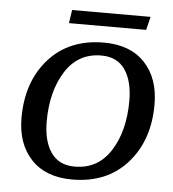

<svg xmlns="http://www.w3.org/2000/svg" viewBox="-50 -705 686 763"><g transform="rotate(5 293.0 -323.5)"><path d="M566 -313Q566 -170 485 -79Q404 12 265 12Q160 12 102 -49.5Q44 -111 44 -215Q44 -359 125 -450Q206 -541 345 -541Q450 -541 508 -479.5Q566 -418 566 -313ZM145 -209Q145 -131 176.5 -85.5Q208 -40 271 -40Q364 -40 414.5 -119.5Q465 -199 465 -319Q465 -398 433.5 -443.5Q402 -489 339 -489Q246 -489 195.5 -409Q145 -329 145 -209ZM507 -606H199L207 -659H520Z"/></g></svg>

Font: Andada SC
Style: Italic
Weight: 400
Italic angle: -8.29999°
Designer: Carolina Giovagnoli
Foundry: Carolina Giovagnoli
Version: Version 1.003